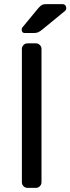

<svg xmlns="http://www.w3.org/2000/svg" viewBox="-20 -910 341 930"><path d="M86 -27V-673Q86 -684 94 -692Q102 -700 113 -700H154Q165 -700 173 -692Q181 -684 181 -673V-27Q181 -16 173 -8Q165 0 154 0H113Q102 0 94 -8Q86 -16 86 -27ZM203 -890H282Q291 -890 296 -884.5Q301 -879 301 -870Q301 -863 296 -858L185 -767Q174 -758 165.5 -754Q157 -750 143 -750H101Q85 -750 85 -766Q85 -774 90 -779L166 -871Q177 -883 184 -886.5Q191 -890 203 -890Z"/></svg>

Font: Rubik
Style: Regular
Weight: 400
Designer: Hubert & Fischer
Foundry: Hubert & Fischer
Version: Version 1.100